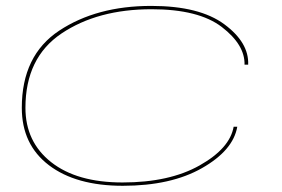

<svg xmlns="http://www.w3.org/2000/svg" viewBox="-20 -608 932 634"><path d="M385.5 5.5Q231 5.5 141.5 -62.5Q52 -130.5 52 -252Q52 -425 175.5 -506.8Q299 -588.5 479.5 -588.5Q638.5 -588.5 720.5 -528Q802.5 -467.5 799.5 -394.5H787.5Q789 -460 712.5 -518.8Q636 -577.5 480.5 -577.5Q302.5 -577.5 183.2 -497.5Q64 -417.5 64 -252Q64 -139.5 149 -72.5Q234 -5.5 384.5 -5.5Q539.5 -5.5 639.2 -61.8Q739 -118 751.5 -189.5H763.5Q750 -111.5 647.2 -53Q544.5 5.5 385.5 5.5Z"/></svg>

Font: Anybody UltraExpanded Thin
Style: Italic
Weight: 100
Width: 9
Italic angle: -10°
Designer: Tyler Finck
Foundry: Etcetera Type Company
Version: Version 1.010; ttfautohint (v1.8.3) -l 8 -r 50 -G 200 -x 14 